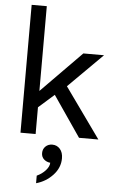

<svg xmlns="http://www.w3.org/2000/svg" viewBox="-66 -804 681 1137"><g transform="rotate(5 274.0 -235.0)"><path d="M325 -298 538 0H423L258 -241L165 -159V0H75V-760H165V-256L405 -500H528ZM333 130Q333 186 292 230Q251 274 193 290V245Q224 231 245 207.5Q266 184 266 162Q244 160 228.5 146Q213 132 213 109Q213 85 229 69.5Q245 54 269 54Q297 54 315 74.5Q333 95 333 130Z"/></g></svg>

Font: Goli
Style: Regular
Weight: 400
Designer: jaikishan Patel
Foundry: MagicType
Version: Version 1.000